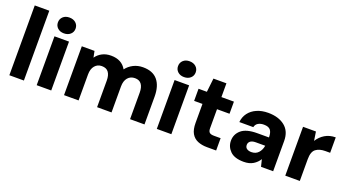

<svg xmlns="http://www.w3.org/2000/svg" viewBox="-53 -1287 3372 1861"><g transform="rotate(20 1633.0 -356.5)"><path d="M65 0V-720H215V0Z M422 -562Q382 -562 357 -585Q332 -608 332 -643Q332 -679 357 -702Q382 -725 422 -725Q463 -725 488.5 -702Q514 -679 514 -643Q514 -608 488.5 -585Q463 -562 422 -562ZM347 0V-504H497V0Z M629 0V-504H760L773 -439Q797 -474 836.5 -495Q876 -516 928 -516Q1039 -516 1086 -432Q1115 -471 1159.5 -493.5Q1204 -516 1258 -516Q1359 -516 1409 -456Q1459 -396 1459 -287V0H1310V-274Q1310 -329 1288 -359.5Q1266 -390 1220 -390Q1174 -390 1146.5 -357.5Q1119 -325 1119 -268V0H970V-274Q970 -329 948 -359.5Q926 -390 878 -390Q834 -390 806.5 -357.5Q779 -325 779 -268V0Z M1661 -562Q1621 -562 1596 -585Q1571 -608 1571 -643Q1571 -679 1596 -702Q1621 -725 1661 -725Q1702 -725 1727.5 -702Q1753 -679 1753 -643Q1753 -608 1727.5 -585Q1702 -562 1661 -562ZM1586 0V-504H1736V0Z M2104 0Q2049 0 2007 -17.5Q1965 -35 1942 -75Q1919 -115 1919 -184V-379H1833V-504H1919L1935 -646H2069V-504H2198V-379H2069V-182Q2069 -152 2082.5 -139.5Q2096 -127 2129 -127H2198V0Z M2485 12Q2390 12 2345 -32.5Q2300 -77 2300 -139Q2300 -206 2351.5 -250Q2403 -294 2515 -294H2636Q2636 -345 2616.5 -369.5Q2597 -394 2548 -394Q2513 -394 2489 -379.5Q2465 -365 2459 -336H2315Q2320 -390 2350.5 -430.5Q2381 -471 2432 -493.5Q2483 -516 2549 -516Q2656 -516 2721 -464Q2786 -412 2786 -312V0H2661L2643 -73Q2621 -36 2582 -12Q2543 12 2485 12ZM2523 -102Q2568 -102 2595 -131.5Q2622 -161 2629 -205V-206H2532Q2494 -206 2476 -191Q2458 -176 2458 -153Q2458 -127 2476.5 -114.5Q2495 -102 2523 -102Z M2911 0V-504H3044L3058 -412Q3087 -459 3134 -487.5Q3181 -516 3244 -516V-357H3194Q3134 -357 3097.5 -329.5Q3061 -302 3061 -225V0Z"/></g></svg>

Font: DM Sans Black
Style: Regular
Weight: 900
Designer: Colophon Foundry, Jonny Pinhorn
Foundry: Colophon Foundry
Version: Version 4.004; ttfautohint (v1.8.4.7-5d5b)